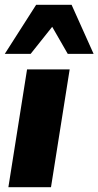

<svg xmlns="http://www.w3.org/2000/svg" viewBox="-22 -782 411 802"><path d="M13 0 91 -492H269L191 0ZM-2 -557 129 -762H277L369 -557H261L196 -670L106 -557Z"/></svg>

Font: Nunito Sans Black
Style: Italic
Weight: 900
Italic angle: -9°
Designer: Vernon Adams
Foundry: Vernon Adams
Version: Version 3.006; ttfautohint (v1.8.3)